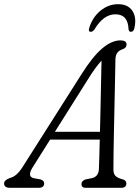

<svg xmlns="http://www.w3.org/2000/svg" viewBox="-52 -900 671 920"><path d="M104 -97.5Q76.5 -53.5 110.5 -46L141.5 -40.5Q160 -35 159.5 -21Q159.5 0 133 0H-3.5Q-32.5 0 -32.5 -21Q-32 -37.5 -3.5 -47.5Q28 -55 56 -99.5L338 -543.5Q391 -628 436.8 -667.2Q482.5 -706.5 525 -706.5Q554.5 -706.5 554.5 -686.5Q554.5 -670.5 535.5 -664Q519 -659 510 -647Q501 -635 501 -612Q500.5 -572 499.2 -517.5Q498 -463 496.8 -402.2Q495.5 -341.5 494.2 -282Q493 -222.5 492.2 -171.8Q491.5 -121 491.5 -87.5Q491.5 -66.5 502 -56.5Q512.5 -46.5 538 -40Q553.5 -35 553.5 -20.5Q553 0 528.5 0H358.5Q338 0 338.5 -18.5Q338.5 -33 357 -40L391 -47Q421 -55.5 422 -91.5Q423 -117.5 424 -153.2Q425 -189 426 -231H188ZM368.5 -518.5 211 -268.5H427Q428.5 -326 429.8 -387Q431 -448 432.2 -505.8Q433.5 -563.5 434.5 -609.5Q421 -595 404.2 -572.2Q387.5 -549.5 368.5 -518.5ZM501 -831.5Q444 -831.5 401 -759.5Q391.5 -747.5 383.5 -747.5Q369.5 -747.5 375.5 -766Q391 -817 429.2 -848.5Q467.5 -880 514 -880Q561 -880 582.2 -848.2Q603.5 -816.5 592 -765.5Q588.5 -747.5 575 -747.5Q566 -747.5 564 -759.5Q561.5 -831.5 501 -831.5Z"/></svg>

Font: Fraunces 72pt SuperSoft Light
Style: Italic
Weight: 300
Italic angle: -16°
Version: Version 1.000;[b76b70a41]